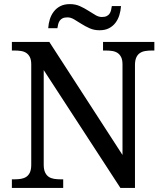

<svg xmlns="http://www.w3.org/2000/svg" viewBox="-20 -919 803 939"><path d="M568.8 0 193.8 -576.2V-113.8Q193.8 -90.3 200.4 -76.2Q207 -62 218 -54.4Q229 -46.9 244.1 -44.4Q259.3 -42 275.9 -42H289.1V0H38.1V-42H50.8Q67.9 -42 82.8 -44.4Q97.7 -46.9 108.9 -54.4Q120.1 -62 126.5 -76.2Q132.8 -90.3 132.8 -113.8V-604Q132.8 -626 126.2 -639.4Q119.6 -652.8 108.4 -660.2Q97.2 -667.5 82.3 -669.7Q67.4 -671.9 50.8 -671.9H38.1V-713.9H221.2L579.1 -161.1V-604Q579.1 -626 572.5 -639.4Q565.9 -652.8 554.7 -660.2Q543.5 -667.5 528.6 -669.7Q513.7 -671.9 497.1 -671.9H483.9V-713.9H734.9V-671.9H722.2Q705.1 -671.9 690.2 -669.4Q675.3 -667 664.1 -659.4Q652.8 -651.9 646.5 -637.7Q640.1 -623.5 640.1 -600.1V0ZM478 -835.9Q492.7 -835.9 501.7 -840.3Q510.7 -844.7 515.9 -852.3Q521 -859.9 523.2 -869.4Q525.4 -878.9 526.9 -889.2H571.8Q570.3 -866.2 563.7 -845Q557.1 -823.7 544.4 -807.1Q531.7 -790.5 512.7 -780.8Q493.7 -771 466.8 -771Q439.9 -771 418.2 -780.8Q396.5 -790.5 377.7 -802.5Q358.9 -814.5 342.5 -824.2Q326.2 -834 310.1 -834Q294.9 -834 286.1 -829.6Q277.3 -825.2 272.2 -817.9Q267.1 -810.5 264.6 -801Q262.2 -791.5 260.7 -781.2H215.8Q217.3 -804.2 223.9 -825.2Q230.5 -846.2 243.4 -862.8Q256.3 -879.4 275.6 -889.2Q294.9 -898.9 321.8 -898.9Q348.6 -898.9 370.4 -889.2Q392.1 -879.4 410.9 -867.4Q429.7 -855.5 446 -845.7Q462.4 -835.9 478 -835.9Z"/></svg>

Font: Droid Serif
Style: Regular
Weight: 400
Version: Version 1.00 build 112